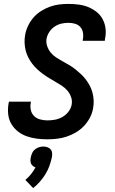

<svg xmlns="http://www.w3.org/2000/svg" viewBox="-20 -702 590 984"><path d="M223 12Q195 12 168 8.5Q141 5 116 -4Q91 -13 71 -29Q51 -45 38 -67Q25 -89 22 -116.5Q19 -144 24 -172L26 -181H139L138 -176Q134 -157 138 -138.5Q142 -120 154.5 -107.5Q167 -95 185.5 -90Q204 -85 223 -85Q242 -85 261.5 -88.5Q281 -92 299 -102Q317 -112 330 -128.5Q343 -145 347 -164Q351 -185 344.5 -204Q338 -223 325.5 -237.5Q313 -252 297 -262.5Q281 -273 264.5 -282.5Q248 -292 231.5 -302Q215 -312 200 -323Q185 -334 171 -347Q157 -360 145.5 -375Q134 -390 125 -407.5Q116 -425 111.5 -443.5Q107 -462 106 -482.5Q105 -503 109 -524Q113 -547 124 -570Q135 -593 151.5 -612Q168 -631 190 -645Q212 -659 235.5 -667.5Q259 -676 283 -679Q307 -682 330 -682Q357 -682 383.5 -678.5Q410 -675 433 -665.5Q456 -656 475.5 -640.5Q495 -625 506.5 -603Q518 -581 521 -555Q524 -529 518 -502L517 -493H404V-497Q408 -515 405.5 -532.5Q403 -550 392.5 -562.5Q382 -575 365.5 -580Q349 -585 331 -585Q313 -585 295 -581Q277 -577 261 -566.5Q245 -556 234 -540Q223 -524 219 -506Q215 -486 221.5 -466.5Q228 -447 240 -432.5Q252 -418 268 -407.5Q284 -397 300.5 -388Q317 -379 334 -369Q351 -359 365.5 -347.5Q380 -336 394 -323Q408 -310 419.5 -295Q431 -280 440 -263Q449 -246 454 -227Q459 -208 460 -187.5Q461 -167 457 -147Q453 -122 440.5 -98.5Q428 -75 410 -56Q392 -37 369 -23.5Q346 -10 322 -2Q298 6 272.5 9Q247 12 223 12ZM150 262 110 220Q127 206 139.5 190Q152 174 162 156Q154 153 148 148Q142 143 139 136Q136 129 136 120.5Q136 112 138 104Q140 93 145 82Q150 71 159.5 63.5Q169 56 180 52.5Q191 49 202 49Q213 49 223 52.5Q233 56 239.5 63.5Q246 71 247 82Q248 93 246 104Q241 126 233.5 147.5Q226 169 213.5 189.5Q201 210 185 228.5Q169 247 150 262Z"/></svg>

Font: Lode
Style: Bold Italic
Weight: 700
Italic angle: -11°
Monospace: yes
Designer: Belleve Invis
Foundry: Belleve Invis
Version: Version 29.2.0; ttfautohint (v1.8.3)